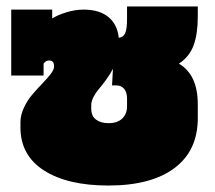

<svg xmlns="http://www.w3.org/2000/svg" viewBox="-20 -570 673 600"><path d="M318.8 9.8Q190.9 9.8 117.4 -37.4Q43.9 -84.5 43.9 -171.9V-188Q43.9 -210.4 54.7 -233.4Q65.4 -256.3 81.1 -274.7Q96.7 -293 112.1 -308.8Q127.4 -324.7 138.2 -338.6Q148.9 -352.5 148.9 -361.8Q148.9 -372.1 145.3 -376.5Q141.6 -380.9 132.8 -380.9Q123 -380.9 116.2 -371.1V-334H15.1V-540H143.1V-512.2Q158.7 -522.5 186.5 -531.2Q214.4 -540 241.2 -540Q290 -540 318.4 -517.1Q346.7 -494.1 351.1 -452.1Q365.2 -453.1 371.1 -466.1Q377 -479 377 -511.2V-549.8H598.1V-519Q598.1 -463.9 585 -428.2Q571.8 -392.6 539.1 -371.1Q598.1 -336.4 598.1 -244.1V-201.2Q598.1 -99.1 525.1 -44.7Q452.1 9.8 318.8 9.8ZM318.8 -185.1Q347.2 -185.1 362.1 -199.7Q377 -214.4 377 -237.8V-261.2Q377 -281.7 367.9 -292.5Q358.9 -303.2 342.8 -303.2H330.1L333 -355Q324.7 -338.9 311.8 -321Q298.8 -303.2 289.1 -292Q279.3 -280.8 272.2 -267.1Q265.1 -253.4 265.1 -241.2V-231Q265.1 -207.5 280 -196.3Q294.9 -185.1 318.8 -185.1Z"/></svg>

Font: Kanit Black
Style: Regular
Weight: 900
Designer: Katatrad Team
Foundry: CadsonDemak
Version: Version 1.000;PS 001.000;hotconv 1.0.88;makeotf.lib2.5.64775